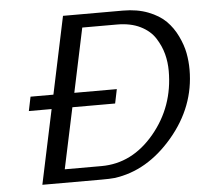

<svg xmlns="http://www.w3.org/2000/svg" viewBox="-50 -747 849 800"><g transform="rotate(-5 374.0 -347.0)"><path d="M65.9 -311 78.1 -370.1H173.8L242.2 -693.8H493.2Q552.2 -693.8 598.1 -676Q644 -658.2 671.6 -630.6Q699.2 -603 717 -565.9Q734.9 -528.8 741.5 -494.4Q748 -460 748 -424.8Q748 -270 641.6 -145Q535.2 -20 397 -2Q378.9 0 341.8 0H95.2L161.1 -311ZM193.8 -56.2H347.2Q476.1 -56.2 568.6 -167Q661.1 -277.8 661.1 -426.8Q661.1 -463.9 652.1 -498Q643.1 -532.2 622.1 -565.2Q601.1 -598.1 560.5 -618.2Q520 -638.2 462.9 -638.2H317.9L261.2 -370.1H439L426.8 -311H248Z"/></g></svg>

Font: CMU Sans Serif
Style: Oblique
Weight: 500
Italic angle: -12°
Version: Version 0.7.0